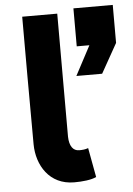

<svg xmlns="http://www.w3.org/2000/svg" viewBox="-54 -791 585 846"><g transform="rotate(-5 238.5 -368.0)"><path d="M240 14C276 14 316 10 338 -1L314 -131C301 -126 288 -125 274 -125C247 -125 231 -147 230 -189V-733H75C75 -610 75 -331 76 -168C77 -76 130 14 240 14ZM290 -452H404L477 -582V-750H303V-582H359Z"/></g></svg>

Font: Kreadon Extra Bold
Style: Regular
Weight: 800
Designer: kohakuno
Foundry: StudioGnu
Version: Version 1.000;Glyphs 3.1.2 (3151)